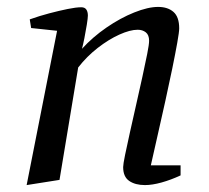

<svg xmlns="http://www.w3.org/2000/svg" viewBox="-20 -526 605 555"><path d="M57 9 145 -437 70 -445 66 -470Q94 -480 122.5 -487.5Q151 -495 175.5 -500Q200 -505 215 -505Q225 -505 229.5 -498.5Q234 -492 234 -481Q234 -474 231 -455Q228 -436 224 -416Q220 -396 217 -385Q248 -419 288 -446.5Q328 -474 368 -490Q408 -506 437 -506Q465 -506 481.5 -491.5Q498 -477 498 -444Q498 -434 492.5 -403Q487 -372 478 -328Q469 -284 458 -234.5Q447 -185 436 -136.5Q425 -88 416 -48H502V-19Q474 -6 447 1.5Q420 9 399 9Q371 9 353.5 -3Q336 -15 336 -43Q336 -51 341.5 -78Q347 -105 355.5 -143Q364 -181 373.5 -223Q383 -265 391.5 -303.5Q400 -342 405.5 -370Q411 -398 411 -408Q411 -425 401.5 -432.5Q392 -440 378 -440Q356 -440 325 -426Q294 -412 262.5 -387.5Q231 -363 206 -331L152 -6Z"/></svg>

Font: Manuale
Style: Italic
Weight: 400
Italic angle: -11°
Designer: Eduardo Tunni / Pablo Cosgaya
Foundry: Eduardo Tunni / Pablo Cosgaya
Version: Version 1.002